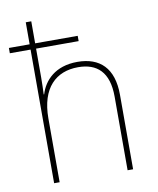

<svg xmlns="http://www.w3.org/2000/svg" viewBox="-85 -826 733 893"><g transform="rotate(-10 281.5 -380.0)"><path d="M98 0H124V-301C124 -446 197 -512 301 -512C390 -512 445 -464 445 -348V0H471V-352C471 -478 408 -537 302 -537C197 -537 143 -478 124 -415H122C123 -444 124 -464 124 -495V-631H325V-656H124V-760H98V-656H0V-631H98Z"/></g></svg>

Font: Noto Sans Mono SemiCondensed Thin
Style: Regular
Weight: 100
Width: 4
Designer: Monotype Design Team
Foundry: Monotype Imaging Inc.
Version: Version 2.014